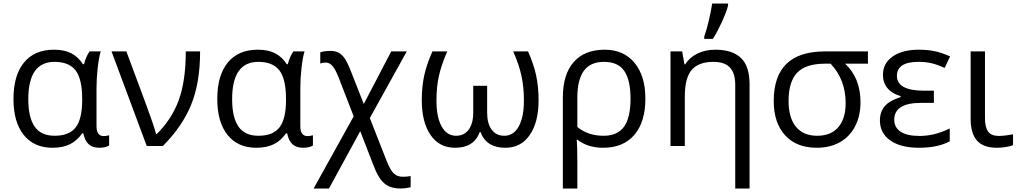

<svg xmlns="http://www.w3.org/2000/svg" viewBox="-20 -826 5767 1086"><path d="M289.1 -58.1Q371.6 -58.1 408.2 -105.7Q444.8 -153.3 444.8 -259.8V-267.1Q444.8 -378.9 407.7 -427.5Q370.6 -476.1 288.1 -476.1Q140.1 -476.1 140.1 -265.1Q140.1 -161.6 176 -109.9Q211.9 -58.1 289.1 -58.1ZM276.9 9.8Q172.4 9.8 114.3 -62.7Q56.2 -135.3 56.2 -266.1Q56.2 -399.9 115.7 -472.4Q175.3 -544.9 285.2 -544.9Q344.2 -544.9 383.5 -524.4Q422.9 -503.9 449.2 -462.9H455.1Q466.8 -507.8 486.8 -535.2H549.8Q539.6 -502.9 532.7 -442.9Q525.9 -382.8 525.9 -326.2V-111.8Q525.9 -56.2 566.9 -56.2Q581.1 -56.2 597.2 -61V-2.9Q574.7 9.8 543 9.8Q503.4 9.8 481.7 -10Q460 -29.8 451.2 -71.8H444.8Q416 -29.8 375.2 -10Q334.5 9.8 276.9 9.8Z M610.8 -535.2H694.8L801.8 -247.1Q814.5 -214.4 834.7 -156.2Q855 -98.1 862.8 -67.9H866.7Q953.1 -153.3 991.9 -262Q1030.8 -370.6 1030.8 -535.2H1111.8Q1111.8 -357.9 1061.3 -233.9Q1010.7 -109.9 900.9 0H810.1Z M1441.9 -58.1Q1524.4 -58.1 1561 -105.7Q1597.7 -153.3 1597.7 -259.8V-267.1Q1597.7 -378.9 1560.5 -427.5Q1523.4 -476.1 1440.9 -476.1Q1293 -476.1 1293 -265.1Q1293 -161.6 1328.9 -109.9Q1364.7 -58.1 1441.9 -58.1ZM1429.7 9.8Q1325.2 9.8 1267.1 -62.7Q1209 -135.3 1209 -266.1Q1209 -399.9 1268.6 -472.4Q1328.1 -544.9 1438 -544.9Q1497.1 -544.9 1536.4 -524.4Q1575.7 -503.9 1602.1 -462.9H1607.9Q1619.6 -507.8 1639.6 -535.2H1702.6Q1692.4 -502.9 1685.5 -442.9Q1678.7 -382.8 1678.7 -326.2V-111.8Q1678.7 -56.2 1719.7 -56.2Q1733.9 -56.2 1750 -61V-2.9Q1727.5 9.8 1695.8 9.8Q1656.2 9.8 1634.5 -10Q1612.8 -29.8 1604 -71.8H1597.7Q1568.8 -29.8 1528.1 -10Q1487.3 9.8 1429.7 9.8Z M1850.6 -538.1Q1877 -538.1 1896 -527.6Q1915 -517.1 1930.2 -494.9Q1945.3 -472.7 1966.8 -418L2037.6 -237.8L2192.9 -535.2H2280.8L2071.8 -158.2L2164.6 78.1Q2188 137.7 2208 155.8Q2228 173.8 2258.8 173.8Q2280.8 173.8 2302.7 169.9V232.9Q2273.4 240.2 2244.6 240.2Q2188.5 240.2 2154.1 211.4Q2119.6 182.6 2090.8 105L2017.6 -84L1840.8 240.2H1753.9L1980.5 -168L1896.5 -384.8Q1877.9 -433.1 1860.8 -452.6Q1843.8 -472.2 1822.8 -472.2Q1804.7 -472.2 1791.5 -466.8V-529.8Q1815.4 -538.1 1850.6 -538.1Z M2553.7 9.8Q2464.8 9.8 2415.3 -62.5Q2365.7 -134.8 2365.7 -258.8Q2365.7 -335 2379.2 -397.7Q2392.6 -460.4 2425.8 -535.2H2509.8Q2476.6 -459 2462.6 -396.7Q2448.7 -334.5 2448.7 -257.8Q2448.7 -163.6 2478 -110.8Q2507.3 -58.1 2559.6 -58.1Q2605.5 -58.1 2631.1 -93Q2656.7 -127.9 2656.7 -189V-340.8H2735.4V-189Q2735.4 -126.5 2761.2 -92.3Q2787.1 -58.1 2832.5 -58.1Q2884.8 -58.1 2914.1 -110.8Q2943.4 -163.6 2943.4 -257.8Q2943.4 -331.5 2929.9 -395Q2916.5 -458.5 2882.8 -535.2H2966.8Q2998.5 -463.9 3012.5 -399.7Q3026.4 -335.4 3026.4 -258.8Q3026.4 -135.7 2976.8 -63Q2927.2 9.8 2838.4 9.8Q2731 9.8 2697.8 -79.1H2693.4Q2661.6 9.8 2553.7 9.8Z M3630.4 -268.1Q3630.4 -135.7 3567.9 -63Q3505.4 9.8 3391.6 9.8Q3304.2 9.8 3245.6 -36.1H3241.7Q3245.6 -6.3 3245.6 97.2V240.2H3163.6V-274.9Q3163.6 -404.8 3224.9 -474.9Q3286.1 -544.9 3400.4 -544.9Q3507.3 -544.9 3568.8 -470.9Q3630.4 -397 3630.4 -268.1ZM3396.5 -476.1Q3319.3 -476.1 3282.5 -425.5Q3245.6 -375 3245.6 -272.9V-107.9Q3305.2 -58.1 3394.5 -58.1Q3472.2 -58.1 3509.3 -108.9Q3546.4 -159.7 3546.4 -268.1Q3546.4 -372.6 3511.2 -424.3Q3476.1 -476.1 3396.5 -476.1Z M4138.7 240.2V-346.2Q4138.7 -411.6 4108.9 -443.8Q4079.1 -476.1 4015.6 -476.1Q3931.6 -476.1 3892.6 -430.7Q3853.5 -385.3 3853.5 -280.8V0H3772.5V-535.2H3838.4L3851.6 -461.9H3855.5Q3880.4 -501.5 3925.3 -523.2Q3970.2 -544.9 4025.4 -544.9Q4122.1 -544.9 4170.9 -498.3Q4219.7 -451.7 4219.7 -349.1V240.2ZM3963.4 -620.1Q3976.6 -655.3 3989.5 -710.7Q4002.4 -766.1 4008.3 -806.2H4098.1V-794.9Q4089.4 -758.8 4062.7 -700.9Q4036.1 -643.1 4012.2 -606H3963.4Z M4847.2 -248Q4847.2 -171.4 4817.1 -112.5Q4787.1 -53.7 4731.2 -22Q4675.3 9.8 4600.1 9.8Q4485.4 9.8 4420.9 -60.5Q4356.4 -130.9 4356.4 -254.9Q4356.4 -535.2 4645.5 -535.2H4889.2V-465.8H4760.3Q4847.2 -384.3 4847.2 -248ZM4440.4 -254.9Q4440.4 -160.2 4481.9 -109.1Q4523.4 -58.1 4602.1 -58.1Q4679.7 -58.1 4721.4 -106.2Q4763.2 -154.3 4763.2 -243.2Q4763.2 -375 4678.2 -465.8H4646.5Q4538.1 -465.8 4489.3 -415Q4440.4 -364.3 4440.4 -254.9Z M5262.2 -313V-244.1H5189.9Q5038.1 -244.1 5038.1 -148.9Q5038.1 -105 5074 -81.1Q5109.9 -57.1 5181.2 -57.1Q5222.2 -57.1 5262.7 -66.7Q5303.2 -76.2 5352.1 -99.1V-26.9Q5285.2 9.8 5177.2 9.8Q5074.7 9.8 5015.9 -31.5Q4957 -72.8 4957 -145Q4957 -192.9 4983.9 -224.9Q5010.7 -256.8 5074.2 -276.9V-282.2Q5026.4 -295.9 5000.2 -326.9Q4974.1 -357.9 4974.1 -402.8Q4974.1 -467.8 5028.8 -506.3Q5083.5 -544.9 5177.2 -544.9Q5224.6 -544.9 5264.9 -536.9Q5305.2 -528.8 5354 -506.8L5323.2 -441.9Q5277.3 -462.4 5245.6 -469.2Q5213.9 -476.1 5175.3 -476.1Q5053.2 -476.1 5053.2 -397Q5053.2 -313 5208 -313Z M5551.3 -535.2V-157.2Q5551.3 -106.4 5569.1 -81.8Q5586.9 -57.1 5629.4 -57.1Q5647.5 -57.1 5672.1 -60.3Q5696.8 -63.5 5710 -66.9V-4.9Q5694.8 1.5 5669.2 5.6Q5643.6 9.8 5619.1 9.8Q5541 9.8 5505.6 -31.2Q5470.2 -72.3 5470.2 -154.8V-535.2Z"/></svg>

Font: HunimalSansv1.5
Style: Regular
Weight: 400
Foundry: Ascender Corporation
Version: Version 1.10